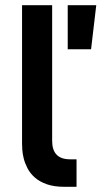

<svg xmlns="http://www.w3.org/2000/svg" viewBox="-20 -720 391 740"><path d="M229 0Q188 0 160 -10Q132 -20 114 -36Q96 -52 86 -71.5Q76 -91 71.5 -109Q67 -127 66 -142Q65 -157 65 -165V-700H181V-177Q181 -106 250 -106H275V0H229ZM241 -700H351L331 -530H241Z"/></svg>

Font: PT Root UI Bold
Style: Regular
Weight: 700
Designer: Vitaly Kuzmin
Foundry: ParaType Ltd.
Version: Version 2.000G